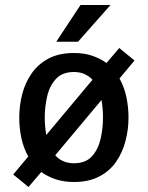

<svg xmlns="http://www.w3.org/2000/svg" viewBox="-20 -720 591 768"><path d="M94 28 33 -22 93 -94Q74 -128 65.5 -168Q57 -208 57 -250Q57 -298 69 -344Q81 -390 107 -427Q133 -464 174.5 -486Q216 -508 276 -508Q317 -508 349 -497Q381 -486 406 -468L457 -528L518 -478L458 -406Q477 -372 485.5 -332Q494 -292 494 -250Q494 -202 482 -156Q470 -110 444.5 -73Q419 -36 377 -14Q335 8 276 8Q235 8 202.5 -3Q170 -14 145 -32ZM159 -250Q159 -233 160.5 -215Q162 -197 165 -180L350 -401Q337 -415 318.5 -423.5Q300 -432 276 -432Q229 -432 203.5 -404Q178 -376 168.5 -334Q159 -292 159 -250ZM276 -67Q323 -67 348 -95Q373 -123 382.5 -165Q392 -207 392 -250Q392 -267 390.5 -285Q389 -303 386 -320L201 -99Q214 -84 232.5 -75.5Q251 -67 276 -67ZM422 -700 292 -553H205L302 -700Z"/></svg>

Font: Epunda Sans Medium
Style: Regular
Weight: 500
Designer: Simon Atzbach
Foundry: typofactur
Version: Version 2.204; ttfautohint (v1.8.4.7-5d5b)